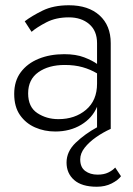

<svg xmlns="http://www.w3.org/2000/svg" viewBox="-20 -490 505 730"><path d="M87 -135Q87 -188 126 -215.5Q165 -243 226 -243Q264 -243 294 -234.5Q324 -226 349 -211V-172Q349 -108 307 -72.5Q265 -37 202 -37Q157 -37 122 -60Q87 -83 87 -135ZM418 147Q408 158 391.5 166Q375 174 351 174Q323 174 304 160Q285 146 285 116Q285 93 302 71.5Q319 50 345.5 31.5Q372 13 401 0V-326Q401 -393 358.5 -431.5Q316 -470 242 -470Q183 -470 141.5 -449.5Q100 -429 74 -409L100 -369Q121 -387 157 -405.5Q193 -424 242 -424Q289 -424 319 -398.5Q349 -373 349 -326V-247Q331 -260 300 -272Q269 -284 224 -284Q170 -284 127 -266.5Q84 -249 59 -215.5Q34 -182 34 -133Q34 -84 56 -52.5Q78 -21 113.5 -5.5Q149 10 190 10Q246 10 288.5 -15.5Q331 -41 349 -84V-6Q303 19 268 52.5Q233 86 233 128Q233 169 262 194.5Q291 220 348 220Q380 220 404.5 207.5Q429 195 440 180Z"/></svg>

Font: Jost-300-LightPL
Style: Regular
Weight: 300
Version: Version 3.300; ttfautohint (v0.97) -l 8 -r 50 -G 200 -x 14 -